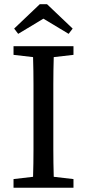

<svg xmlns="http://www.w3.org/2000/svg" viewBox="-20 -887 410 907"><path d="M231.9 -489.3V-181.2Q231.9 -117.2 233.9 -51.8L327.1 -41V0H43.9V-41L136.2 -51.8Q138.2 -115.2 138.2 -179.7V-487.8Q138.2 -551.8 136.2 -617.2L43.9 -627.9V-668.9H327.1V-627.9L233.9 -617.2Q231.9 -553.7 231.9 -489.3ZM304.2 -727.1 185.1 -798.8 65.9 -727.1 46.9 -752 168 -867.2H202.1L323.2 -752Z"/></svg>

Font: SourceSerifPro-Regular
Style: Regular
Weight: 400
Designer: Frank Grießhammer
Foundry: Adobe Systems Incorporated
Version: Version 1.014;PS Version 1.0;hotconv 1.0.73;makeotf.lib2.5.5